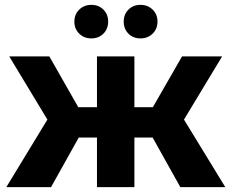

<svg xmlns="http://www.w3.org/2000/svg" viewBox="-20 -770 953 790"><path d="M608 -204H533V0H379V-204H304L190 0H6L175 -278L18 -538H183L302 -329H379V-538H533V-329H609L729 -538H894L737 -278L907 0H722ZM286 -681Q286 -711 306 -730.5Q326 -750 356 -750Q386 -750 405.5 -730.5Q425 -711 425 -681Q425 -651 405.5 -631.5Q386 -612 356 -612Q326 -612 306 -631.5Q286 -651 286 -681ZM489 -681Q489 -711 508.5 -730.5Q528 -750 558 -750Q588 -750 608 -730.5Q628 -711 628 -681Q628 -651 608 -631.5Q588 -612 558 -612Q528 -612 508.5 -631.5Q489 -651 489 -681Z"/></svg>

Font: Montserrat Alternates
Style: Bold
Weight: 700
Designer: Julieta Ulanovsky
Foundry: Julieta Ulanovsky
Version: Version 7.200